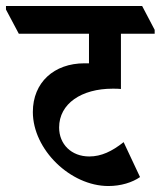

<svg xmlns="http://www.w3.org/2000/svg" viewBox="-75 -645 538 643"><path d="M288 -22C330 -22 368 -34 394 -52L339 -169C300 -138 264 -121 224 -121C164 -121 123 -162 123 -218C123 -298 198 -348 302 -348C312 -348 323 -348 330 -347V-532H443V-545L401 -625H-55V-613L-12 -532H223V-433C217 -433 213 -433 208 -433C106 -433 35 -369 35 -270C35 -144 161 -22 288 -22Z"/></svg>

Font: Noto Serif Devanagari ExtraCondensed
Style: Bold
Weight: 700
Width: 2
Designer: Universal Thirst, Indian Type Foundry and the Monotype Design Team
Foundry: Monotype Imaging Inc.
Version: Version 2.004